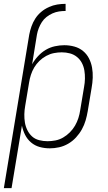

<svg xmlns="http://www.w3.org/2000/svg" viewBox="-43 -763 563 998"><path d="M109 -583Q113 -604 120.5 -625.5Q128 -647 140.5 -666.5Q153 -686 171.5 -701.5Q190 -717 211.5 -726.5Q233 -736 254.5 -739.5Q276 -743 298 -743V-706Q281 -706 264 -703.5Q247 -701 230 -693.5Q213 -686 198.5 -674.5Q184 -663 174.5 -648Q165 -633 158.5 -616.5Q152 -600 149 -583ZM-23 215 109 -583H149L124 -429Q136 -451 154.5 -471Q173 -491 195 -504Q217 -517 242 -522.5Q267 -528 291 -528Q318 -528 343.5 -521Q369 -514 388.5 -498Q408 -482 419.5 -459.5Q431 -437 435.5 -411.5Q440 -386 439 -359Q438 -332 433 -305L413 -185Q409 -161 402 -137Q395 -113 382.5 -90.5Q370 -68 352 -48.5Q334 -29 311.5 -16Q289 -3 264.5 2.5Q240 8 216 8Q188 8 163 1Q138 -6 118.5 -22.5Q99 -39 87.5 -62Q76 -85 71 -110L17 215ZM204 -29Q224 -29 245 -33Q266 -37 285 -48Q304 -59 320 -75Q336 -91 347 -110Q358 -129 364.5 -149.5Q371 -170 374 -191L394 -311Q398 -332 398.5 -354Q399 -376 395.5 -397Q392 -418 382.5 -436Q373 -454 357 -467Q341 -480 320.5 -485.5Q300 -491 278 -491Q258 -491 237.5 -487Q217 -483 197.5 -472.5Q178 -462 162 -446.5Q146 -431 135 -412.5Q124 -394 117.5 -373.5Q111 -353 108 -333L88 -213Q84 -191 83.5 -169Q83 -147 86.5 -126Q90 -105 99.5 -86Q109 -67 124 -53.5Q139 -40 160.5 -34.5Q182 -29 204 -29Z"/></svg>

Font: Iosevka Extralight Oblique
Style: Regular
Weight: 200
Italic angle: -9°
Monospace: yes
Designer: Belleve Invis
Foundry: Belleve Invis
Version: Version 32.5.0; ttfautohint (v1.8.4)